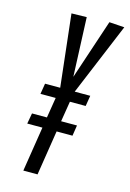

<svg xmlns="http://www.w3.org/2000/svg" viewBox="-110 -762 555 818"><g transform="rotate(15 167.5 -353.0)"><path d="M63.6 -334.6 71.3 -381.5H138.1L102.5 -700L169.4 -701.4L180.1 -440.9L268.3 -705.5L335.2 -701L202.1 -381.5H270.7L263 -334.6H193.4L178.8 -244.7H248.8L241.5 -197.8H171.5L140.4 0H77.7L108.9 -197.8H42L50.4 -244.7H116.2L130.8 -334.6Z"/></g></svg>

Font: Georama
Style: Italic
Weight: 400
Width: 2
Italic angle: -9°
Designer: Jean-Baptiste Levee
Foundry: Production Type
Version: Version 1.000